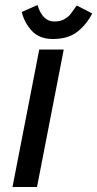

<svg xmlns="http://www.w3.org/2000/svg" viewBox="-20 -748 389 768"><path d="M30 0ZM30 0H128L235 -550H137ZM349 -694 287 -726Q271 -703 262 -691.5Q253 -680 237 -671Q221 -662 197 -662Q150 -662 130 -728L67 -700Q78 -656 108 -624Q138 -592 191 -592Q251 -592 287.5 -619.5Q324 -647 349 -694Z"/></svg>

Font: Cambay Devanagari
Style: Bold Italic
Weight: 700
Designer: Pooja Saxena
Foundry: Pooja Saxena
Version: Version 1.005;PS 001.005;hotconv 1.0.70;makeotf.lib2.5.58329